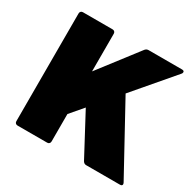

<svg xmlns="http://www.w3.org/2000/svg" viewBox="-159 -906 1092 1077"><g transform="rotate(30 387.0 -367.0)"><path d="M82 0Q74 0 69 -5Q64 -10 64 -18V-716Q64 -724 69 -729Q74 -734 82 -734H274Q282 -734 287 -729Q292 -724 292 -716V-472L485 -723Q494 -734 507 -734H723Q738 -734 738 -724Q738 -717 733 -712L517 -459L757 -21Q760 -15 760 -11Q760 0 745 0H526Q513 0 505 -13L363 -279L292 -196V-18Q292 -10 287 -5Q282 0 274 0Z"/></g></svg>

Font: LINE Seed Sans TH App Heavy
Style: Regular
Weight: 900
Designer: Dalton Maag Ltd | Thai characters by Cadson Demak Co.,Ltd.
Foundry: Dalton Maag Ltd
Version: Version 1.003